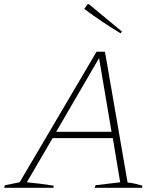

<svg xmlns="http://www.w3.org/2000/svg" viewBox="-42 -889 767 909"><path d="M562 -25Q581 -23 598.5 -19Q616 -15 632 -10L631 0H407L410 -12L527 -26L492 -235H207L85 -26Q117 -23 148.5 -19Q180 -15 212 -10L211 0H-22L-19 -12L51 -26L415 -644H455ZM224 -265H486L427 -614ZM529 -731Q483 -759 440.5 -787.5Q398 -816 357 -847L373 -869H379L535 -740Z"/></svg>

Font: Piazzolla Thin
Style: Italic
Weight: 100
Italic angle: -11.3°
Designer: Juan Pablo del Peral
Foundry: Huerta Tipografica
Version: Version 1.330